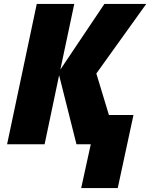

<svg xmlns="http://www.w3.org/2000/svg" viewBox="-20 -734 764 977"><path d="M393.1 223.1 441.9 0H369.1L280.8 -351.1L207 0H16.1L167 -713.9H357.9L287.1 -379.9L511.2 -713.9H724.1L470.2 -359.9L534.2 -148.9H659.2L579.1 223.1Z"/></svg>

Font: Open Sans ExtraBold
Style: Italic
Weight: 800
Italic angle: -12°
Designer: Monotype Design Team
Foundry: Monotype Imaging Inc.
Version: Version 3.000; ttfautohint (v1.8.4)